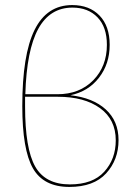

<svg xmlns="http://www.w3.org/2000/svg" viewBox="-20 -731 537 758"><path d="M258 -355Q347 -345 397.5 -299Q448 -253 448 -178Q448 -100 399 -46.5Q350 7 254 7Q152 7 110 -66.5Q68 -140 68 -312Q68 -515 116.5 -613Q165 -711 265 -711Q333 -711 373 -669.5Q413 -628 413 -554Q413 -479 371 -424.5Q329 -370 258 -355ZM266 -701Q177 -701 131 -617Q85 -533 80 -359H207Q294 -359 348 -414Q402 -469 402 -554Q402 -624 365 -662.5Q328 -701 266 -701ZM256 -3Q346 -3 391.5 -53Q437 -103 437 -177Q437 -259 375 -304Q313 -349 208 -349H79V-311Q79 -144 119 -73.5Q159 -3 256 -3Z"/></svg>

Font: EauTestInfant Hairline
Style: Italic
Weight: 250
Italic angle: -12°
Designer: Christian Thalmann (Catharsis Fonts)
Version: Version 0.001;PS 000.001;hotconv 1.0.88;makeotf.lib2.5.64775